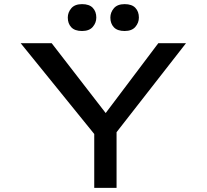

<svg xmlns="http://www.w3.org/2000/svg" viewBox="-20 -909 1000 929"><path d="M436 0V-313L456 -236L80 -700H230L503 -347H480L746 -700H880L539 -263L544 -321V0ZM583 -759Q548 -759 531 -777Q514 -795 514 -824Q514 -849 531 -869Q548 -889 583 -889Q618 -889 635 -871Q652 -853 652 -824Q652 -799 635 -779Q618 -759 583 -759ZM377 -759Q342 -759 325 -777Q308 -795 308 -824Q308 -849 325 -869Q342 -889 377 -889Q412 -889 429 -871Q446 -853 446 -824Q446 -799 429 -779Q412 -759 377 -759Z"/></svg>

Font: Lexend Zetta
Style: Regular
Weight: 400
Designer: Bonnie Shaver-Troup, Thomas Jockin
Foundry: Lexend
Version: Version 1.007